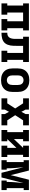

<svg xmlns="http://www.w3.org/2000/svg" viewBox="1512 -2080 576 3640"><g transform="rotate(90 1800.0 -260.0)"><path d="M44 0V-110H85V-410H44V-520H556V-410H515V-110H556V0H342V-110H383V-410H217V-110H258V0Z M942 0V-110H983V-410H849V-281Q849 -253 848 -225.5Q847 -198 842.5 -171Q838 -144 828 -118Q818 -92 801 -70Q784 -48 760 -34Q736 -20 709.5 -12.5Q683 -5 655.5 -2.5Q628 0 600 0V-110Q615 -110 630 -112Q645 -114 658.5 -120.5Q672 -127 682.5 -138Q693 -149 699.5 -162.5Q706 -176 709.5 -190.5Q713 -205 715 -220Q717 -235 717 -250Q717 -265 717 -280V-410H676V-520H1156V-410H1115V-110H1156V0Z M1500 8Q1470 8 1441 3Q1412 -2 1385 -15Q1358 -28 1336.5 -48.5Q1315 -69 1301.5 -95.5Q1288 -122 1282.5 -151Q1277 -180 1277 -210V-310Q1277 -340 1282.5 -369Q1288 -398 1301.5 -424.5Q1315 -451 1336.5 -471.5Q1358 -492 1385 -505Q1412 -518 1441 -523Q1470 -528 1500 -528Q1530 -528 1559 -523Q1588 -518 1615 -505Q1642 -492 1663.5 -471.5Q1685 -451 1698.5 -424.5Q1712 -398 1717.5 -369Q1723 -340 1723 -310V-210Q1723 -180 1717.5 -151Q1712 -122 1698.5 -95.5Q1685 -69 1663.5 -48.5Q1642 -28 1615 -15Q1588 -2 1559 3Q1530 8 1500 8ZM1500 -102Q1520 -102 1539 -110Q1558 -118 1570 -134Q1582 -150 1586.5 -170Q1591 -190 1591 -210V-310Q1591 -330 1586.5 -350Q1582 -370 1570 -386Q1558 -402 1539 -410Q1520 -418 1500 -418Q1480 -418 1461 -410Q1442 -402 1430 -386Q1418 -370 1413.5 -350Q1409 -330 1409 -310V-210Q1409 -190 1413.5 -170Q1418 -150 1430 -134Q1442 -118 1461 -110Q1480 -102 1500 -102Z M1844 0V-110H1939L2036 -260L1939 -410H1844V-520H2058V-456L2100 -377L2142 -456V-520H2356V-410H2261L2164 -260L2261 -110H2356V0H2142V-64L2100 -143L2058 -64V0Z M2444 0V-110H2485V-410H2444V-520H2658V-410H2617V-237L2783 -410H2742V-520H2956V-410H2915V-110H2956V0H2742V-110H2783V-283L2617 -110H2658V0Z M3017 0V-99H3053V-421H3017V-520H3213L3300 -175L3387 -520H3583V-421H3547V-99H3583V0H3403V-99H3429V-104Q3429 -143 3430.5 -182Q3432 -221 3435.5 -260Q3439 -299 3443 -338Q3447 -377 3449 -416L3344 0H3256L3151 -416Q3153 -377 3157 -338Q3161 -299 3164.5 -260Q3168 -221 3169.5 -182Q3171 -143 3171 -104V-99H3197V0Z"/></g></svg>

Font: Iosevka HT Extrabold Extended
Style: Regular
Weight: 800
Width: 7
Monospace: yes
Designer: Belleve Invis
Foundry: Belleve Invis
Version: Version 32.3.0; ttfautohint (v1.8.4)